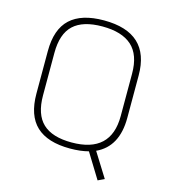

<svg xmlns="http://www.w3.org/2000/svg" viewBox="-123 -806 915 1041"><g transform="rotate(15 335.0 -285.5)"><path d="M80 -231V-469Q80 -592 143 -650.5Q206 -709 332 -709Q590 -709 590 -469V-231Q590 -69 473 -15L558 121L522 138L436 -2Q391 10 332 10Q206 10 143 -49Q80 -108 80 -231ZM117 -469V-231Q117 -124 170 -74Q223 -24 332 -24Q553 -24 553 -231V-469Q553 -575 497.5 -625Q442 -675 332 -675Q223 -675 170 -625.5Q117 -576 117 -469Z"/></g></svg>

Font: TypoPRO Titillium Title
Style: Regular
Weight: 250
Designer: Campivisivi
Foundry: Accademia di Belle Arti di Urbino and students of MA course of Visual design
Version: 1.000